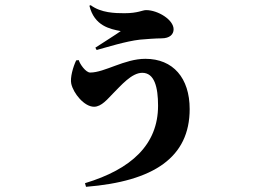

<svg xmlns="http://www.w3.org/2000/svg" viewBox="-20 -639 1040 741"><path d="M274 -406C262 -381 250 -339 255 -316C263 -279 305 -227 343 -227C372 -227 396 -258 415 -277C447 -309 488 -358 529 -358C576 -358 590 -303 590 -231C590 -81 487 14 308 68L312 82C574 61 712 -32 712 -218C712 -338 648 -412 541 -412C460 -412 384 -359 328 -359C311 -359 288 -392 284 -407ZM446 -519C425 -504 377 -474 348 -455L353 -446C390 -456 466 -480 520 -486C542 -488 582 -491 603 -491C636 -491 650 -507 650 -526C650 -563 589 -600 544 -600C529 -600 513 -588 460 -588C425 -588 370 -589 330 -619L325 -617C344 -539 404 -527 446 -519Z"/></svg>

Font: Noto Serif TC Black
Style: Regular
Weight: 900
Version: Version 1.001;PS 1.001;hotconv 16.6.54;makeotf.lib2.5.65590